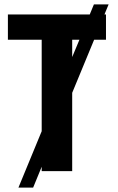

<svg xmlns="http://www.w3.org/2000/svg" viewBox="-20 -780 538 875"><path d="M170 0H309V-357L409 -599H463V-714H456L475 -760H408L389 -714H16V-599H170V-182L64 75H131L170 -20ZM309 -599H342L309 -520Z"/></svg>

Font: Noto Sans Display SemiCondensed
Style: Bold
Weight: 700
Width: 4
Designer: Monotype Design Team
Foundry: Monotype Imaging Inc.
Version: Version 1.900